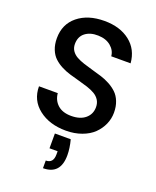

<svg xmlns="http://www.w3.org/2000/svg" viewBox="-174 -804 952 1173"><g transform="rotate(20 302.0 -217.0)"><path d="M248 45.9H351.1Q365.2 99.6 365.2 145Q365.2 270 252 270V220.2Q300.8 220.2 300.8 163.1V142.1H248ZM543.9 -196.8Q543.9 -157.2 527.8 -120.8Q511.7 -84.5 482.4 -55.9Q453.1 -27.3 406.7 -10.3Q360.4 6.8 304.2 6.8Q197.3 6.8 127.7 -47.4Q58.1 -101.6 58.1 -191.9H180.2Q184.1 -146.5 215.8 -117.7Q247.6 -88.9 304.2 -88.9Q362.8 -88.9 396 -117.2Q429.2 -145.5 429.2 -190.9Q429.2 -217.8 416.5 -237.3Q403.8 -256.8 382.6 -269Q361.3 -281.2 333.5 -290.3Q305.7 -299.3 275.1 -307.4Q244.6 -315.4 214.1 -324.5Q183.6 -333.5 155.8 -347.9Q127.9 -362.3 106.7 -382.1Q85.4 -401.9 72.8 -433.3Q60.1 -464.8 60.1 -505.9Q60.1 -596.7 125.7 -650.4Q191.4 -704.1 298.8 -704.1Q399.9 -704.1 464.4 -653.8Q528.8 -603.5 536.1 -515.1H410.2Q407.2 -552.2 375.7 -578.9Q344.2 -605.5 293 -606.9Q241.2 -608.4 208.5 -583.3Q175.8 -558.1 175.8 -509.8Q175.8 -484.9 188.5 -466.3Q201.2 -447.8 222.4 -436Q243.7 -424.3 271.2 -415.3Q298.8 -406.2 329.3 -397.9Q359.9 -389.6 390.4 -380.1Q420.9 -370.6 448.5 -355.7Q476.1 -340.8 497.3 -320.8Q518.6 -300.8 531.2 -269Q543.9 -237.3 543.9 -196.8Z"/></g></svg>

Font: SVN-Poppins Medium
Style: Regular
Weight: 500
Designer: Ninad Kale (Devanagari), Jonny Pinhorn (Latin)
Foundry: Indian Type Foundry
Version: Version 3.002 2017